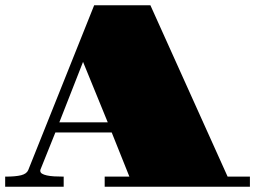

<svg xmlns="http://www.w3.org/2000/svg" viewBox="-27 -712 973 732"><path d="M-7.3 -38.6Q32.2 -38.6 53.5 -43.9Q74.7 -49.3 80.6 -63.5L332 -691.9H546.4L840.8 -38.6H925.8V0H372.1V-38.6H466.3L398.9 -207H184.1L127 -64.9Q126.5 -63.5 126.5 -61Q126.5 -54.2 133.1 -50Q139.6 -45.9 151.6 -43.2Q163.6 -40.5 179.9 -39.6Q196.3 -38.6 215.8 -38.6V0H-7.3ZM383.8 -245.6 289.6 -476.1 199.2 -245.6Z"/></svg>

Font: GravitasOne
Style: Regular
Weight: 400
Designer: Riccardo De Franceschi
Foundry: Sorkin Type Co.
Version: Version 1.001